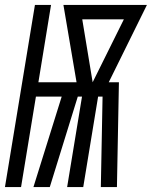

<svg xmlns="http://www.w3.org/2000/svg" viewBox="-46 -755 613 775"><path d="M-26 0 95 -735H160L109 -423H263L210 -735H547L393 -423H434L426 0H361L368 -365H350L290 0H225L285 -365H268L155 0H89L203 -365H99L39 0ZM328 -423 454 -677H286Z"/></svg>

Font: Iosevka Term Curly Oblique
Style: Regular
Weight: 400
Italic angle: -9°
Designer: Belleve Invis
Foundry: Belleve Invis
Version: Version 32.3.0